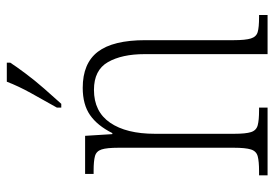

<svg xmlns="http://www.w3.org/2000/svg" viewBox="-141 -665 806 564"><g transform="rotate(-90 262.0 -383.0)"><path d="M29 0V-25H41Q70 -25 85 -29Q100 -33 105 -49Q110 -65 110 -99V-438Q110 -472 105 -487.5Q100 -503 85.5 -507Q71 -511 43 -511H33V-536H145L150 -456H153Q175 -500 206 -521.5Q237 -543 286 -543Q358 -543 392 -498.5Q426 -454 426 -359V-99Q426 -65 431 -49Q436 -33 450 -29Q464 -25 493 -25H500V0H385V-361Q385 -428 361.5 -469Q338 -510 280 -510Q216 -510 183.5 -462.5Q151 -415 151 -331V-98Q151 -64 156 -48.5Q161 -33 176 -29Q191 -25 220 -25H228V0ZM228 -619Q250 -658 270.5 -695Q291 -732 304 -766H360V-756Q349 -739 328.5 -711.5Q308 -684 283.5 -656Q259 -628 239 -606H228Z"/></g></svg>

Font: Noto Serif Sinhala Condensed ExtraLight
Style: Regular
Weight: 200
Width: 3
Designer: Jelle Bosma - Monotype Design Team
Foundry: Monotype Imaging Inc.
Version: Version 2.007; ttfautohint (v1.8.4.7-5d5b)